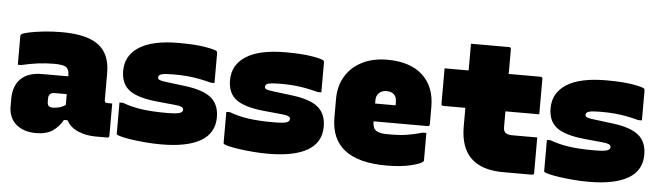

<svg xmlns="http://www.w3.org/2000/svg" viewBox="-46 -877 3692 1074"><g transform="rotate(5 1800.0 -340.0)"><path d="M547 -360V-208Q547 -192 560 -192H590V-11Q590 0 579 0H512Q461 0 416 -18.5Q371 -37 349 -77H329Q307 -37 272 -13.5Q237 10 180 10Q109 10 67 -26.5Q25 -63 25 -129V-169Q25 -242 66 -282Q107 -322 185 -322H332V-328Q332 -360 315.5 -372.5Q299 -385 247 -385Q202 -385 155.5 -379Q109 -373 65 -362H45V-522Q45 -529 48 -532Q55 -539 88.5 -546.5Q122 -554 171.5 -559.5Q221 -565 274 -565Q416 -565 481.5 -515.5Q547 -466 547 -360ZM230 -171Q230 -154 237.5 -147Q245 -140 261 -140Q300 -140 332 -161V-222H263Q247 -222 238 -213Q230 -205 230 -189Z M895 -166Q951 -166 969.5 -172Q988 -178 988 -192Q988 -203 975.5 -208Q963 -213 939 -215L837 -225Q729 -236 682 -271.5Q635 -307 635 -380Q635 -466 710 -514Q785 -562 933 -562Q1026 -562 1082.5 -552Q1139 -542 1147 -534Q1150 -531 1150 -524V-356H1130Q1092 -366 1060 -372Q1028 -378 994.5 -381Q961 -384 918 -384Q871 -384 852 -379Q833 -374 833 -360Q833 -349 845.5 -345Q858 -341 883 -338L987 -325Q1091 -312 1135.5 -274.5Q1180 -237 1180 -166Q1180 -77 1104 -32.5Q1028 12 882 12Q840 12 797.5 8.5Q755 5 719.5 0Q684 -5 660.5 -11Q637 -17 632 -21Q630 -23 630 -28V-201H650Q701 -182 759 -174Q817 -166 895 -166Z M1495 -166Q1551 -166 1569.5 -172Q1588 -178 1588 -192Q1588 -203 1575.5 -208Q1563 -213 1539 -215L1437 -225Q1329 -236 1282 -271.5Q1235 -307 1235 -380Q1235 -466 1310 -514Q1385 -562 1533 -562Q1626 -562 1682.5 -552Q1739 -542 1747 -534Q1750 -531 1750 -524V-356H1730Q1692 -366 1660 -372Q1628 -378 1594.5 -381Q1561 -384 1518 -384Q1471 -384 1452 -379Q1433 -374 1433 -360Q1433 -349 1445.5 -345Q1458 -341 1483 -338L1587 -325Q1691 -312 1735.5 -274.5Q1780 -237 1780 -166Q1780 -77 1704 -32.5Q1628 12 1482 12Q1440 12 1397.5 8.5Q1355 5 1319.5 0Q1284 -5 1260.5 -11Q1237 -17 1232 -21Q1230 -23 1230 -28V-201H1250Q1301 -182 1359 -174Q1417 -166 1495 -166Z M2102 -570Q2231 -570 2300.5 -506Q2370 -442 2370 -329V-231Q2370 -220 2359 -220H2055Q2055 -206 2058 -193.5Q2061 -181 2069 -173Q2078 -164 2098 -159Q2118 -154 2164 -155Q2208 -155 2248.5 -161.5Q2289 -168 2335 -181H2355V-28Q2355 -23 2352 -20Q2339 -7 2283.5 6.5Q2228 20 2148 20Q1835 20 1835 -223V-327Q1835 -399 1867.5 -453.5Q1900 -508 1960 -539Q2020 -570 2102 -570ZM2113 -395Q2087 -395 2071 -379.5Q2055 -364 2055 -339V-320H2170V-335Q2170 -352 2166.5 -362.5Q2163 -373 2156 -380Q2141 -395 2113 -395Z M2425 -550H2560V-700H2774Q2785 -700 2785 -689V-550H2964Q2975 -550 2975 -539V-340H2785V-252Q2785 -231 2795 -221Q2808 -210 2834 -210H2975V-11Q2975 0 2964 0H2802Q2560 0 2560 -235V-340H2436Q2425 -340 2425 -351Z M3295 -166Q3351 -166 3369.5 -172Q3388 -178 3388 -192Q3388 -203 3375.5 -208Q3363 -213 3339 -215L3237 -225Q3129 -236 3082 -271.5Q3035 -307 3035 -380Q3035 -466 3110 -514Q3185 -562 3333 -562Q3426 -562 3482.5 -552Q3539 -542 3547 -534Q3550 -531 3550 -524V-356H3530Q3492 -366 3460 -372Q3428 -378 3394.5 -381Q3361 -384 3318 -384Q3271 -384 3252 -379Q3233 -374 3233 -360Q3233 -349 3245.5 -345Q3258 -341 3283 -338L3387 -325Q3491 -312 3535.5 -274.5Q3580 -237 3580 -166Q3580 -77 3504 -32.5Q3428 12 3282 12Q3240 12 3197.5 8.5Q3155 5 3119.5 0Q3084 -5 3060.5 -11Q3037 -17 3032 -21Q3030 -23 3030 -28V-201H3050Q3101 -182 3159 -174Q3217 -166 3295 -166Z"/></g></svg>

Font: Recursive Mn Lnr St XBk
Style: Regular
Weight: 1000
Monospace: yes
Version: Version 1.079;hotconv 1.0.112;makeotfexe 2.5.65598; ttfautoh